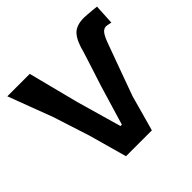

<svg xmlns="http://www.w3.org/2000/svg" viewBox="-176 -902 1084 1084"><g transform="rotate(-45 366.0 -360.5)"><path d="M245 0Q230 -53 213.2 -113.8Q196.5 -174.5 182 -226L110 -449.5Q88.5 -506 61.8 -576.5Q35 -647 10.5 -713H189.5Q207.5 -643 228 -562.5Q248.5 -482 266.5 -412L343.5 -142.5H354.5L425.5 -379.5Q441.5 -428.5 458.5 -481.5Q475.5 -534.5 491.5 -585Q508.5 -654.5 537.5 -687.8Q566.5 -721 629.5 -721Q637.5 -721 655.2 -719.8Q673 -718.5 693 -716.5Q713 -714.5 726.5 -713L720 -592Q709 -594.5 698.2 -596.5Q687.5 -598.5 684.5 -598.5Q663.5 -598.5 649.2 -577.5Q635 -556.5 619.5 -512Q593 -439 563.5 -358.5Q534 -278 510.5 -212.5Q497 -163 481.5 -107.2Q466 -51.5 451.5 0Z"/></g></svg>

Font: Commissioner Loud SemiBold
Style: Regular
Weight: 600
Designer: Kostas Bartsokas
Foundry: Kostas Bartsokas
Version: Version 1.000; ttfautohint (v1.8.3)